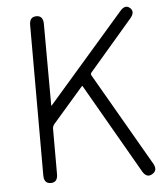

<svg xmlns="http://www.w3.org/2000/svg" viewBox="-53 -783 729 836"><g transform="rotate(-5 311.5 -365.5)"><path d="M136 0Q106 0 106 -36V-693Q106 -729 136 -729Q166 -729 166 -693L167 -338Q167 -333 170 -337L502 -719Q525 -747 546 -729Q566 -711 543 -684L354 -464Q349 -458 353 -451L587 -46Q605 -15 579 0Q554 15 536 -16L311 -407Q309 -411 306 -407L174 -255Q166 -246 166 -234V-36Q166 0 136 0Z"/></g></svg>

Font: Resource Han Rounded JP Light
Style: Regular
Weight: 300
Designer: Cyano Hao (round all glyphs); Ryoko NISHIZUKA 西塚涼子 (kana, bopomofo & ideographs); Paul D. Hunt (Latin, Greek & Cyrillic)
Foundry: Cyano Hao
Version: 0.990